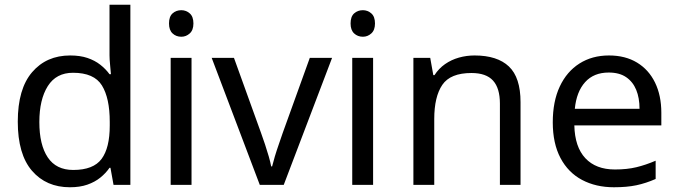

<svg xmlns="http://www.w3.org/2000/svg" viewBox="-20 -780 2861 810"><path d="M275 10Q175 10 115 -59.5Q55 -129 55 -267Q55 -405 115.5 -475.5Q176 -546 276 -546Q318 -546 349 -535.5Q380 -525 403 -507Q426 -489 442 -467H448Q447 -480 444.5 -505.5Q442 -531 442 -546V-760H530V0H459L446 -72H442Q426 -49 403 -30.5Q380 -12 348.5 -1Q317 10 275 10ZM289 -63Q374 -63 408.5 -109.5Q443 -156 443 -250V-266Q443 -366 410 -419.5Q377 -473 288 -473Q217 -473 181.5 -416.5Q146 -360 146 -265Q146 -169 181.5 -116Q217 -63 289 -63Z M788 -536V0H700V-536ZM745 -737Q765 -737 780.5 -723.5Q796 -710 796 -681Q796 -653 780.5 -639Q765 -625 745 -625Q723 -625 708 -639Q693 -653 693 -681Q693 -710 708 -723.5Q723 -737 745 -737Z M1076 0 873 -536H967L1081 -220Q1089 -198 1098 -171Q1107 -144 1114 -119.5Q1121 -95 1124 -78H1128Q1132 -95 1139.5 -120Q1147 -145 1156.5 -172Q1166 -199 1173 -220L1287 -536H1381L1177 0Z M1554 -536V0H1466V-536ZM1511 -737Q1531 -737 1546.5 -723.5Q1562 -710 1562 -681Q1562 -653 1546.5 -639Q1531 -625 1511 -625Q1489 -625 1474 -639Q1459 -653 1459 -681Q1459 -710 1474 -723.5Q1489 -737 1511 -737Z M1982 -546Q2078 -546 2127 -499.5Q2176 -453 2176 -349V0H2089V-343Q2089 -408 2060 -440Q2031 -472 1969 -472Q1880 -472 1846 -422Q1812 -372 1812 -278V0H1724V-536H1795L1808 -463H1813Q1831 -491 1857.5 -509.5Q1884 -528 1916 -537Q1948 -546 1982 -546Z M2549 -546Q2618 -546 2667.5 -516Q2717 -486 2743.5 -431.5Q2770 -377 2770 -304V-251H2403Q2405 -160 2449.5 -112.5Q2494 -65 2574 -65Q2625 -65 2664.5 -74.5Q2704 -84 2746 -102V-25Q2705 -7 2665 1.5Q2625 10 2570 10Q2494 10 2435.5 -21Q2377 -52 2344.5 -113.5Q2312 -175 2312 -264Q2312 -352 2341.5 -415Q2371 -478 2424.5 -512Q2478 -546 2549 -546ZM2548 -474Q2485 -474 2448.5 -433.5Q2412 -393 2405 -321H2678Q2678 -367 2664 -401Q2650 -435 2621.5 -454.5Q2593 -474 2548 -474Z"/></svg>

Font: eng115
Style: Regular
Weight: 400
Designer: Monotype Design Team
Foundry: Monotype Imaging Inc.
Version: Version 2.013